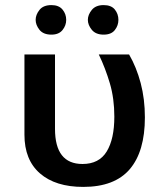

<svg xmlns="http://www.w3.org/2000/svg" viewBox="-20 -714 629 754"><path d="M196 -500V-208Q196 -70 304 -70Q369 -70 399 -119Q429 -168 429 -256Q429 -327 411.5 -386.5Q394 -446 368 -500H487Q516 -450 532.5 -387.5Q549 -325 549 -253Q549 -119 489.5 -49.5Q430 20 307 20Q198 20 137 -33Q76 -86 76 -185V-500ZM120 -636Q120 -656 135 -675Q150 -694 182 -694Q211 -694 225.5 -676.5Q240 -659 240 -636Q240 -614 225.5 -596Q211 -578 182 -578Q150 -578 135 -597Q120 -616 120 -636ZM325 -636Q325 -656 340.5 -675Q356 -694 387 -694Q417 -694 431 -676.5Q445 -659 445 -636Q445 -614 431 -596Q417 -578 387 -578Q356 -578 340.5 -597Q325 -616 325 -636Z"/></svg>

Font: Moderustic Med
Style: Regular
Weight: 500
Designer: Tural Alisoy
Foundry: TAFT Foundry
Version: Version 2.110